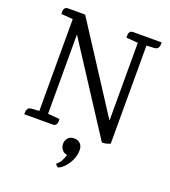

<svg xmlns="http://www.w3.org/2000/svg" viewBox="-160 -792 1004 1136"><g transform="rotate(20 342.5 -224.5)"><path d="M483.3 -677.1H661.2Q661.2 -672.1 660.6 -661.7Q660 -651.4 654.3 -642Q648.5 -632.6 629.8 -631.4L582.7 -628.6V-11.4Q558.2 0.2 530.9 0.2L158.6 -573.3L173.8 -578.4V-50.5L247.4 -44.5Q248.4 -39.5 248.2 -28.6Q247.9 -17.7 242 -8.9Q236.1 0 219.7 0H41.6Q42.6 -5 42.7 -15.4Q42.8 -25.7 49 -35.2Q55.3 -44.7 72.9 -45.7L119.3 -48.5V-626.6L45.7 -632.6Q45.7 -637.6 45.4 -648.5Q45.2 -659.4 51.1 -668.2Q57.1 -677.1 73.4 -677.1H179.1L545.3 -111.9L529 -106.9V-626.6L455.6 -632.6Q455.6 -637.6 455.3 -648.5Q455.1 -659.4 461 -668.2Q466.9 -677.1 483.3 -677.1ZM365.7 119.6 393.1 132.1Q385.2 135.5 380.1 137.6Q374.9 139.7 368.1 139.7Q344.4 139.7 331 123Q317.6 106.4 317.6 86.8Q317.6 62.5 331.9 47.7Q346.2 32.9 370.3 32.9Q393.5 32.9 408.3 47.8Q423 62.7 423 87.8Q423 118.7 410.4 147.7Q397.7 176.6 378.8 197.7Q359.8 218.9 340.5 226.9Q335.9 229.3 328 221.9Q320 214.4 320 210Q335.9 198.5 345.8 181Q355.6 163.4 360.7 146Q365.7 128.7 365.7 119.6Z"/></g></svg>

Font: Karma Variable Light
Style: Regular
Weight: 300
Designer: Joana Correia
Foundry: Indian Type Foundry
Version: Version 3.000